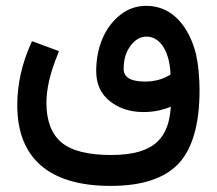

<svg xmlns="http://www.w3.org/2000/svg" viewBox="-20 -397 729 646"><path d="M651.4 -93.8C651.4 -111.8 650.4 -132.8 648.4 -156.7C646 -180.2 643.1 -199.2 639.6 -214.4C618.2 -299.8 564.9 -377.4 472.7 -377.4C439.5 -377.4 409.7 -367.2 383.8 -346.2C331.1 -304.7 303.7 -234.4 303.7 -158.2C303.7 -114.7 318.8 -81.1 349.6 -56.6C380.4 -32.2 418 -20 462.4 -20C495.1 -20 525.9 -25.9 554.7 -38.1C548.3 61 505.9 124.5 354 124.5C275.9 124.5 220.2 110.4 186.5 82C152.8 53.2 136.2 8.8 136.2 -51.3C136.2 -98.1 148.9 -152.8 174.8 -215.3L178.2 -225.1L168.9 -228.5L96.2 -255.4L87.4 -258.3L84 -250C53.2 -181.6 38.1 -112.8 38.1 -43C38.1 136.7 147 228.5 352.1 228.5C458 228.5 534.7 203.1 581.5 152.8C627.9 102.1 651.4 20 651.4 -93.8ZM396 -165C396 -196.8 403.8 -222.7 419.4 -243.2C434.6 -263.7 452.6 -273.9 473.1 -273.9C522.5 -273.9 551.8 -216.3 553.7 -146C528.8 -130.4 500 -122.6 468.3 -122.6C419.9 -122.6 396 -136.7 396 -165Z"/></svg>

Font: Samim Medium
Style: Regular
Weight: 500
Foundry: DejaVu fonts team - Redesigned by Saber Rastikerdar
Version: Version 4.0.5